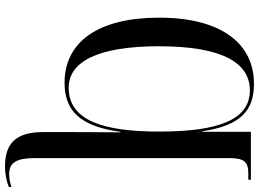

<svg xmlns="http://www.w3.org/2000/svg" viewBox="-150 -616 1006 745"><g transform="rotate(90 352.5 -243.0)"><path d="M625 240C657 240 688 233 705 225V215C687 221 670 224 655 224C609 224 593 193 593 124V-631C593 -690 609 -704 654 -704H677V-714H491V-525H489C467 -672 410 -726 305 -726C149 -726 48 -600 48 -358C48 -123 141 9 301 9C408 9 470 -50 491 -208H493C492 -88 492 -35 492 10V92C492 196 534 240 625 240ZM320 -7C220 -7 159 -118 159 -357C159 -605 224 -710 330 -710C442 -710 490 -594 490 -358C490 -143 448 -7 320 -7Z"/></g></svg>

Font: Noto Serif Display Condensed Medium
Style: Regular
Weight: 500
Width: 3
Designer: Monotype Design Team
Foundry: Monotype Imaging Inc.
Version: Version 2.009